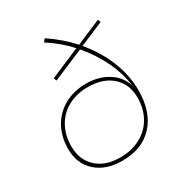

<svg xmlns="http://www.w3.org/2000/svg" viewBox="-175 -864 921 984"><g transform="rotate(-30 285.5 -372.5)"><path d="M381 -613Q446 -536 481 -448.5Q516 -361 516 -274Q516 -146 449.5 -73.5Q383 -1 265 -1Q168 -1 110.5 -53Q53 -105 53 -193Q53 -264 84 -319.5Q115 -375 171 -406Q227 -437 299 -437Q374 -437 429 -402Q484 -367 501 -308Q491 -385 454.5 -461.5Q418 -538 361 -604L177 -526L170 -543L348 -619Q288 -684 219 -727L233 -744Q312 -691 369 -627L516 -690L523 -673ZM493 -243Q493 -323 440.5 -370Q388 -417 298 -417Q232 -417 181 -389.5Q130 -362 102 -311.5Q74 -261 74 -196Q74 -116 125 -68.5Q176 -21 264 -21Q332 -21 384 -49Q436 -77 464.5 -127.5Q493 -178 493 -243Z"/></g></svg>

Font: TypoPRO Montserrat
Style: Italic
Weight: 250
Italic angle: -11.3°
Designer: Julieta Ulanovsky
Foundry: Julieta Ulanovsky
Version: Version 6.001